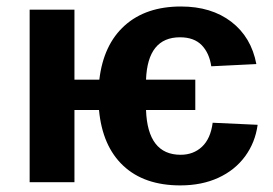

<svg xmlns="http://www.w3.org/2000/svg" viewBox="-20 -558 836 588"><path d="M70.8 0V-528.3H208V-314H284.2Q296.9 -421.4 361.8 -479.7Q426.8 -538.1 534.2 -538.1Q627.4 -538.1 688.5 -491.2Q749.5 -444.3 765.1 -361.8L627 -355Q621.1 -395.5 597.7 -419.7Q574.2 -443.8 531.2 -443.8Q432.1 -443.8 427.2 -314H578.1V-221.2H427.2Q432.1 -84 533.2 -84Q572.3 -84 598.6 -108.6Q625 -133.3 631.3 -182.1L769 -175.8Q761.7 -121.6 730.5 -79.1Q699.2 -36.6 648.4 -13.4Q597.7 9.8 532.2 9.8Q421.9 9.8 357.7 -50.3Q293.5 -110.4 283.2 -221.2H208V0Z"/></svg>

Font: Arial
Style: Bold
Weight: 700
Designer: Steve Matteson
Foundry: Ascender Corporation
Version: Version 2.00.3